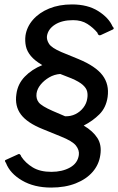

<svg xmlns="http://www.w3.org/2000/svg" viewBox="-20 -772 534 867"><path d="M358 -205Q400 -180 420 -148.5Q440 -117 433 -72Q427 -29 398.5 4Q370 37 322 56Q274 75 211 75Q134 75 79.5 43Q25 11 7 -36Q3 -42 2.5 -44.5Q2 -47 4 -49L61 -75Q66 -78 70 -75Q74 -72 76 -65Q95 -36 128 -16Q161 4 212 4Q261 4 296 -15.5Q331 -35 336 -72Q339 -94 323 -114.5Q307 -135 254 -156L173 -189Q103 -217 74.5 -255Q46 -293 54 -347Q60 -393 92 -426Q124 -459 171 -478Q137 -498 119.5 -519Q102 -540 97 -563Q92 -586 95 -611Q101 -651 129 -683Q157 -715 202 -733.5Q247 -752 305 -752Q376 -752 423.5 -722Q471 -692 488 -653Q493 -648 493.5 -644.5Q494 -641 490 -639L436 -614Q429 -611 425 -614.5Q421 -618 420 -624Q401 -647 374.5 -664Q348 -681 310 -681Q260 -681 228.5 -661Q197 -641 192 -609Q190 -592 201.5 -574Q213 -556 257 -537L335 -505Q412 -473 443 -432Q474 -391 466 -334Q459 -286 429 -256Q399 -226 358 -205ZM274 -247Q299 -246 320.5 -256.5Q342 -267 356.5 -286Q371 -305 374 -327Q377 -344 373.5 -359Q370 -374 354 -388.5Q338 -403 303 -418L252 -438Q225 -436 202 -422.5Q179 -409 163.5 -390Q148 -371 145 -350Q142 -326 155 -309.5Q168 -293 218 -271L274 -247Z"/></svg>

Font: Libre Franklin Thin Medium
Style: Italic
Weight: 500
Italic angle: -8°
Version: Version 3.000